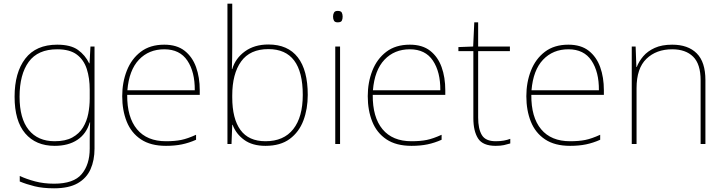

<svg xmlns="http://www.w3.org/2000/svg" viewBox="-20 -780 3925 1040"><path d="M290 -538Q363 -538 402.5 -509.5Q442 -481 463 -437H465L470 -528H492V25Q492 88 470.5 136.5Q449 185 401 212.5Q353 240 273 240Q212 240 167.5 229Q123 218 87 203V173Q123 190 170 202.5Q217 215 273 215Q379 215 422.5 163Q466 111 466 25V-17Q466 -46 466.5 -67Q467 -88 468 -117H466Q448 -55 399 -22.5Q350 10 276 10Q174 10 116.5 -57.5Q59 -125 59 -256Q59 -387 117 -462.5Q175 -538 290 -538ZM290 -513Q185 -513 135.5 -445Q86 -377 86 -256Q86 -138 135.5 -76.5Q185 -15 276 -15Q335 -15 372 -35.5Q409 -56 429.5 -89.5Q450 -123 458 -164Q466 -205 466 -246V-294Q466 -357 450 -406.5Q434 -456 396 -484.5Q358 -513 290 -513Z M870 -538Q938 -538 980 -505Q1022 -472 1042 -416.5Q1062 -361 1062 -291V-266H669Q668 -145 722 -80Q776 -15 879 -15Q927 -15 961.5 -22Q996 -29 1042 -50V-23Q1004 -6 965.5 2Q927 10 879 10Q796 10 743.5 -25Q691 -60 666.5 -121Q642 -182 642 -259Q642 -334 667 -397.5Q692 -461 742.5 -499.5Q793 -538 870 -538ZM870 -513Q786 -513 732.5 -456.5Q679 -400 670 -291H1035Q1036 -390 995 -451.5Q954 -513 870 -513Z M1238 -525Q1238 -501 1237.5 -466Q1237 -431 1236 -406H1238Q1255 -464 1306.5 -501.5Q1358 -539 1434 -539Q1539 -539 1593 -469.5Q1647 -400 1647 -266Q1647 -190 1623.5 -127.5Q1600 -65 1549.5 -27.5Q1499 10 1418 10Q1347 10 1302.5 -22.5Q1258 -55 1240 -104H1238L1234 0H1212V-760H1238ZM1434 -514Q1334 -514 1286 -447Q1238 -380 1238 -263V-253Q1238 -137 1282.5 -76Q1327 -15 1418 -15Q1517 -15 1568.5 -80.5Q1620 -146 1620 -266Q1620 -514 1434 -514Z M1809 -721Q1827 -721 1831.5 -711.5Q1836 -702 1836 -690Q1836 -677 1831.5 -668Q1827 -659 1809 -659Q1794 -659 1789 -668Q1784 -677 1784 -690Q1784 -702 1789 -711.5Q1794 -721 1809 -721ZM1822 -528V0H1796V-528Z M2200 -538Q2268 -538 2310 -505Q2352 -472 2372 -416.5Q2392 -361 2392 -291V-266H1999Q1998 -145 2052 -80Q2106 -15 2209 -15Q2257 -15 2291.5 -22Q2326 -29 2372 -50V-23Q2334 -6 2295.5 2Q2257 10 2209 10Q2126 10 2073.5 -25Q2021 -60 1996.5 -121Q1972 -182 1972 -259Q1972 -334 1997 -397.5Q2022 -461 2072.5 -499.5Q2123 -538 2200 -538ZM2200 -513Q2116 -513 2062.5 -456.5Q2009 -400 2000 -291H2365Q2366 -390 2325 -451.5Q2284 -513 2200 -513Z M2665 -15Q2690 -15 2709 -18.5Q2728 -22 2744 -28V-3Q2728 2 2709.5 6Q2691 10 2665 10Q2595 10 2569.5 -30Q2544 -70 2544 -140V-503H2463V-525L2543 -528L2549 -659H2570V-528H2742V-503H2570V-143Q2570 -82 2590 -48.5Q2610 -15 2665 -15Z M3059 -538Q3127 -538 3169 -505Q3211 -472 3231 -416.5Q3251 -361 3251 -291V-266H2858Q2857 -145 2911 -80Q2965 -15 3068 -15Q3116 -15 3150.5 -22Q3185 -29 3231 -50V-23Q3193 -6 3154.5 2Q3116 10 3068 10Q2985 10 2932.5 -25Q2880 -60 2855.5 -121Q2831 -182 2831 -259Q2831 -334 2856 -397.5Q2881 -461 2931.5 -499.5Q2982 -538 3059 -538ZM3059 -513Q2975 -513 2921.5 -456.5Q2868 -400 2859 -291H3224Q3225 -390 3184 -451.5Q3143 -513 3059 -513Z M3621 -538Q3707 -538 3754 -491Q3801 -444 3801 -346V0H3775V-345Q3775 -433 3734.5 -473Q3694 -513 3621 -513Q3535 -513 3481.5 -461.5Q3428 -410 3428 -302V0H3402V-528H3423L3427 -417H3429Q3441 -448 3464.5 -475.5Q3488 -503 3526.5 -520.5Q3565 -538 3621 -538Z"/></svg>

Font: Noto Sans Syriac Western Thin
Style: Regular
Weight: 100
Designer: Patrick Giasson and the Monotype Design Team
Foundry: Monotype Imaging Inc.
Version: Version 3.000; ttfautohint (v1.8.4.7-5d5b)